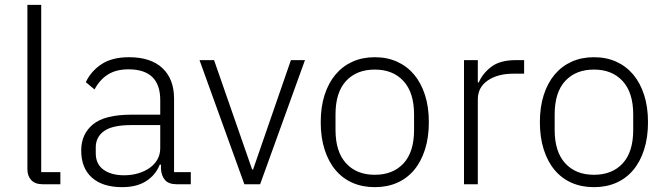

<svg xmlns="http://www.w3.org/2000/svg" viewBox="-20 -760 2745 792"><path d="M156 0Q125 0 109 -17Q93 -34 93 -62V-740H150V-50H229V0Z M709 0Q676 0 661 -17Q646 -34 644 -63V-81H639Q622 -38 583 -13Q544 12 484 12Q403 12 359 -27.5Q315 -67 315 -139Q315 -207 363.5 -247Q412 -287 523 -287H641V-347Q641 -474 510 -474Q459 -474 425 -452.5Q391 -431 370 -391L334 -421Q355 -466 398.5 -495Q442 -524 512 -524Q602 -524 650 -479Q698 -434 698 -353V-50H767V0ZM492 -37Q523 -37 550 -45Q577 -53 597.5 -67.5Q618 -82 629.5 -102.5Q641 -123 641 -149V-244H521Q444 -244 409.5 -219.5Q375 -195 375 -152V-128Q375 -83 407 -60Q439 -37 492 -37Z M803 -512H863L1020 -61H1024L1180 -512H1238L1053 0H988Z M1526 12Q1475 12 1434 -6Q1393 -24 1364 -58.5Q1335 -93 1319 -143Q1303 -193 1303 -256Q1303 -319 1319 -368.5Q1335 -418 1364 -452.5Q1393 -487 1434 -505.5Q1475 -524 1526 -524Q1577 -524 1618 -505.5Q1659 -487 1688 -452.5Q1717 -418 1733 -368.5Q1749 -319 1749 -256Q1749 -193 1733 -143Q1717 -93 1688 -58.5Q1659 -24 1618 -6Q1577 12 1526 12ZM1526 -39Q1601 -39 1644.5 -86Q1688 -133 1688 -224V-288Q1688 -378 1644.5 -425.5Q1601 -473 1526 -473Q1451 -473 1407.5 -426Q1364 -379 1364 -288V-224Q1364 -134 1407.5 -86.5Q1451 -39 1526 -39Z M1894 0V-512H1951V-420H1955Q1970 -456 2006 -484Q2042 -512 2108 -512H2142V-456H2097Q2033 -456 1992 -428Q1951 -400 1951 -350V0Z M2430 12Q2379 12 2338 -6Q2297 -24 2268 -58.5Q2239 -93 2223 -143Q2207 -193 2207 -256Q2207 -319 2223 -368.5Q2239 -418 2268 -452.5Q2297 -487 2338 -505.5Q2379 -524 2430 -524Q2481 -524 2522 -505.5Q2563 -487 2592 -452.5Q2621 -418 2637 -368.5Q2653 -319 2653 -256Q2653 -193 2637 -143Q2621 -93 2592 -58.5Q2563 -24 2522 -6Q2481 12 2430 12ZM2430 -39Q2505 -39 2548.5 -86Q2592 -133 2592 -224V-288Q2592 -378 2548.5 -425.5Q2505 -473 2430 -473Q2355 -473 2311.5 -426Q2268 -379 2268 -288V-224Q2268 -134 2311.5 -86.5Q2355 -39 2430 -39Z"/></svg>

Font: IBM Plex Sans Hebrew Light
Style: Regular
Weight: 300
Designer: Mike Abbink, Paul van der Laan, Pieter van Rosmalen, Yanek Iontef
Foundry: Bold Monday
Version: Version 1.2